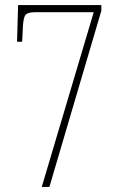

<svg xmlns="http://www.w3.org/2000/svg" viewBox="-20 -734 465 754"><path d="M144 0 348 -686H117Q91 -686 81.5 -677Q72 -668 70 -630L67 -570H47L51 -714H378V-692L174 0Z"/></svg>

Font: Noto Serif Georgian ExtraCondensed Thin
Style: Regular
Weight: 100
Width: 2
Designer: Monotype Design Team, Akaki Razmadze
Foundry: Google LLC
Version: Version 2.003; ttfautohint (v1.8.4.7-5d5b)